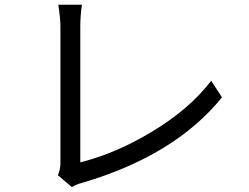

<svg xmlns="http://www.w3.org/2000/svg" viewBox="-20 -764 1040 802"><path d="M280.3 17.6 221.7 -32.2Q232.4 -56.6 232.4 -81.1V-653.3Q232.4 -685.5 223.6 -744.1H322.3Q315.4 -699.2 315.4 -653.3V-85.9Q464.8 -123 618.7 -216.3Q772.5 -309.6 862.3 -426.8L907.2 -357.4Q710.9 -114.3 322.3 0Q295.9 6.8 280.3 17.6Z"/></svg>

Font: GenEi Gothic M Regular
Style: Regular
Weight: 400
Designer: o_tamon (Modified); [Source Han Sans]
Ryoko NISHIZUKA  (kana & ideographs); Paul D. Hunt (Latin, Greek & Cyrillic); Wenl
Version: Version 1.1a;Original Version 1.004